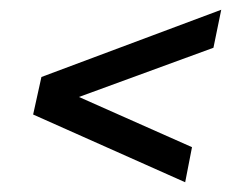

<svg xmlns="http://www.w3.org/2000/svg" viewBox="-20 -450 493 394"><path d="M360 -76 48 -215 65 -292 434 -430 418 -352 142 -251 374 -148Z"/></svg>

Font: Saira ExtraCondensed Medium
Style: Italic
Weight: 500
Width: 2
Italic angle: -12°
Designer: Hector Gatti with collaboration of the Omnibus-Type team
Foundry: Omnibus-Type
Version: Version 1.101